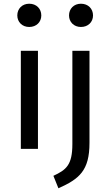

<svg xmlns="http://www.w3.org/2000/svg" viewBox="-20 -800 593 1032"><path d="M267 145 294 212C406 162 461 117 461 -32V-527H369V-26C369 87 336 113 267 145ZM92 0H184V-527H92ZM415 -655C454 -655 480 -682 480 -717C480 -753 454 -780 415 -780C377 -780 351 -753 351 -717C351 -682 377 -655 415 -655ZM73 -717C73 -682 99 -655 137 -655C176 -655 202 -682 202 -717C202 -753 176 -780 137 -780C99 -780 73 -753 73 -717Z"/></svg>

Font: FiraGO Unicode
Style: Regular
Weight: 400
Designer: bBox Type
Foundry: bBox Type GmbH
Version: Version 1.001;PS 001.001;hotconv 1.0.88;makeotf.lib2.5.64775